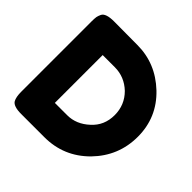

<svg xmlns="http://www.w3.org/2000/svg" viewBox="-184 -904 1073 1073"><g transform="rotate(45 352.0 -367.5)"><path d="M129 -734Q64 -734 51 -707Q44 -692 42 -681Q40 -667 40 -646V-90Q40 -47 52 -26Q67 -1 128 -1H311Q464 -1 572 -110Q679 -220 679 -372Q679 -524 569 -629Q459 -733 314 -733ZM314 -178H217V-556H313Q389 -556 446 -502Q502 -446 502 -366Q502 -284 444 -232Q386 -178 314 -178Z"/></g></svg>

Font: FredokaOneMacrons
Style: Regular
Weight: 500
Designer: ""
Foundry: ""
Version: ""